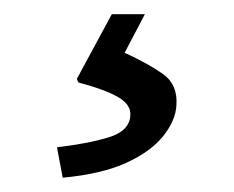

<svg xmlns="http://www.w3.org/2000/svg" viewBox="-20 -20 329 270"><path d="M68.2 229.9 60.1 187.1Q104.8 181.9 133.5 172.9Q162.3 163.9 163.3 142Q164.3 127.3 146.5 116.8Q128.8 106.3 90.1 95.9L88.1 90.9L137.2 0H183.7L155.3 54.2Q188.8 69.6 209.5 84.3Q230.1 99 228.1 128Q227.1 149 209.8 171Q192.5 192.9 158 208.8Q123.4 224.7 68.2 229.9Z"/></svg>

Font: Ancizar Sans Thin
Style: Italic
Weight: 100
Italic angle: -4°
Designer: Cesar Puertas, Viviana Monsalve, Julian Moncada, Julian Prieto, Jose Castro, Mariel Hernandez, Felipe Aragon, Sara Alarc
Version: Version 8.100